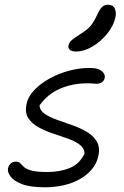

<svg xmlns="http://www.w3.org/2000/svg" viewBox="-20 -786 525 816"><path d="M171 10Q107 10 72 -4Q37 -18 24 -37Q11 -56 14 -70Q16 -82 25 -90.5Q34 -99 46 -99Q60 -99 66 -92.5Q72 -86 81 -77Q90 -68 112.5 -61.5Q135 -55 180 -55Q236 -55 277.5 -72.5Q319 -90 339 -133Q339 -156 319 -171Q299 -186 268 -197Q237 -208 204 -219Q171 -230 143 -245.5Q115 -261 100 -284.5Q85 -308 93 -344Q99 -375 125.5 -403Q152 -431 191 -452.5Q230 -474 275.5 -486Q321 -498 364 -497Q388 -497 401.5 -490.5Q415 -484 421 -474.5Q427 -465 425 -455Q423 -444 414 -437Q405 -430 390 -430Q387 -430 382 -430.5Q377 -431 369.5 -431.5Q362 -432 353 -432Q289 -432 236 -409.5Q183 -387 148 -338Q149 -317 169 -303Q189 -289 220.5 -277.5Q252 -266 285.5 -254.5Q319 -243 347.5 -226.5Q376 -210 391 -185Q406 -160 398 -123Q391 -91 370 -66Q349 -41 318 -24Q287 -7 249.5 1.5Q212 10 171 10ZM304 -567Q285 -567 277 -574Q269 -581 271 -592Q274 -606 285 -615.5Q296 -625 320 -640Q352 -660 365.5 -676.5Q379 -693 392 -721Q404 -748 414.5 -757Q425 -766 437 -766Q460 -766 467.5 -750Q475 -734 471 -715Q463 -676 435 -642Q407 -608 371.5 -587.5Q336 -567 304 -567Z"/></svg>

Font: Shantell Sans Light
Style: Italic
Weight: 300
Italic angle: -11°
Designer: Stephen Nixon, Anya Danilova, Shantell Martin
Foundry: Arrow Type
Version: Version 1.008;[ac192a2d6]